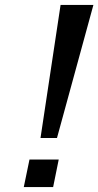

<svg xmlns="http://www.w3.org/2000/svg" viewBox="-20 -755 397 775"><path d="M143.5 -198H210L357 -735H224.5ZM76 0H194.5L217 -111H99Z"/></svg>

Font: League Gothic SemiExpanded Italic
Style: Regular
Weight: 400
Width: 6
Designer: The League of Moveable Type
Version: Version 1.600; ttfautohint (v1.8.3)